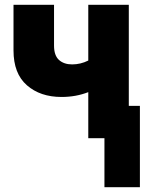

<svg xmlns="http://www.w3.org/2000/svg" viewBox="-20 -573 603 796"><path d="M346 0V-191Q295 -171 235 -171Q147 -171 91.5 -219.5Q36 -268 36 -364V-553H204V-384Q204 -343 224.5 -324.5Q245 -306 279 -306Q314 -306 346 -322V-553H514V-134H560V203H413V0Z"/></svg>

Font: Noto Sans Mono SemiCondensed Black
Style: Regular
Weight: 900
Width: 4
Designer: Monotype Design Team
Foundry: Monotype Imaging Inc.
Version: Version 2.014; ttfautohint (v1.8.4.7-5d5b)